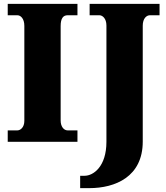

<svg xmlns="http://www.w3.org/2000/svg" viewBox="-20 -734 860 994"><path d="M20 0H381V-59H330C311 -59 294 -78 294 -110V-599C294 -639 307 -655 330 -655H381V-714H20V-655H70C86 -655 106 -639 106 -600V-108C106 -75 86 -59 70 -59H20ZM395 240H442C577 240 719 181 719 -1V-601C719 -639 739 -655 756 -655H806V-714H444V-655H495C510 -655 531 -639 531 -602V0C531 129 463 176 418 176H395Z"/></svg>

Font: Noto Serif Bengali SemiCondensed Black
Style: Regular
Weight: 900
Width: 4
Designer: Juan Bruce, Universal Thirst, Indian Type Foundry and the Monotype Design Team.
Foundry: Monotype Imaging Inc.
Version: Version 2.003